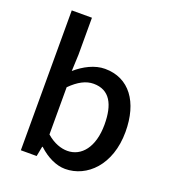

<svg xmlns="http://www.w3.org/2000/svg" viewBox="-145 -906 919 1028"><g transform="rotate(20 314.5 -392.0)"><path d="M343 13C467 13 580 -95 580 -284C580 -453 501 -564 362 -564C304 -564 245 -533 198 -492L202 -586V-797H87V0H177L188 -57H191C238 -13 293 13 343 13ZM321 -82C287 -82 244 -95 202 -132V-401C247 -446 289 -468 332 -468C424 -468 461 -397 461 -282C461 -153 401 -82 321 -82Z"/></g></svg>

Font: DAIFUKU Sans JP Medium
Style: Regular
Weight: 500
Designer: Original font ‘Source Han Sans JP’ : Ryoko NISHIZUKA  (kana, bopomofo & ideographs); Paul D. Hunt (Latin, Greek & Cyrill
Foundry: Daifuku
Version: Version 1.000